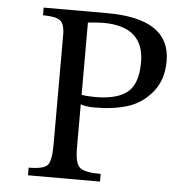

<svg xmlns="http://www.w3.org/2000/svg" viewBox="-49 -703 686 749"><g transform="rotate(5 294.0 -328.5)"><path d="M92 -657H341Q588 -657 588 -491Q588 -417 548.5 -369Q509 -321 453 -303.5Q397 -286 326 -286Q287 -286 269 -294V-123Q269 -63 288 -46.5Q307 -30 370 -30V0H88V-30Q146 -30 161.5 -47Q177 -64 177 -127V-557Q177 -600 159.5 -613.5Q142 -627 92 -627ZM269 -614V-331Q291 -327 323 -327Q408 -327 448.5 -360Q489 -393 489 -477Q489 -618 329 -618Q311 -618 269 -614Z"/></g></svg>

Font: myMathFont
Style: Regular
Weight: 400
Designer: Ross Mills, John Hudson & Paul Hanslow, Tiro Typeworks Ltd; with prior portions MicroPress Inc., and Coen Hoffman. Math 
Foundry: Tiro Typeworks Ltd
Version: Version 2.13 b171